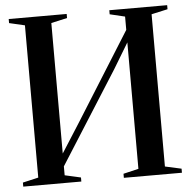

<svg xmlns="http://www.w3.org/2000/svg" viewBox="-53 -795 841 848"><g transform="rotate(-5 368.0 -371.5)"><path d="M16 0V-18L85.5 -34V-709L16.5 -725V-743H273.5V-725L202.5 -709V-130.5L286 -261.5L529.5 -650V-709L462.5 -725V-743H719V-725L647 -709V-34L719.5 -18V0H462V-18L529.5 -34V-594.5L461 -481L202.5 -73.5V-34L273.5 -18V0Z"/></g></svg>

Font: Merriweather 144pt Medium
Style: Regular
Weight: 500
Version: Version 2.100